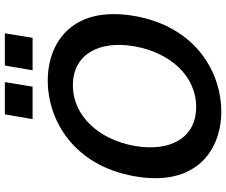

<svg xmlns="http://www.w3.org/2000/svg" viewBox="-92 -846 953 810"><g transform="rotate(-90 385.0 -440.5)"><path d="M320 16C487 16 678 -93 723 -350C768 -607 617 -716 450 -716C284 -716 92 -607 47 -350C1 -93 154 16 320 16ZM175 -350C201 -497 299 -610 431 -610C563 -610 621 -497 595 -350C569 -203 473 -90 339 -90C206 -90 149 -203 175 -350ZM288 -780H425L444 -897H308ZM494 -780H631L650 -897H514Z"/></g></svg>

Font: Uncut Sans Semibold
Style: Italic
Weight: 600
Italic angle: -10°
Designer: Kasper Nordkvist
Foundry: Uncut Type
Version: Version 1.111;FEAKit 1.0